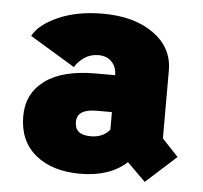

<svg xmlns="http://www.w3.org/2000/svg" viewBox="-44 -557 657 622"><g transform="rotate(5 285.0 -246.5)"><path d="M448.5 19 389 -40Q333.5 11 237.5 11Q147 11 92.5 -33.5Q38 -78 38 -159Q38 -232.5 94.8 -274.8Q151.5 -317 259 -317H323V-317.5Q323 -343.5 307.2 -360.2Q291.5 -377 263.5 -377Q237.5 -377 217.5 -363Q197.5 -349 187.5 -331.5L41 -420Q60 -457.5 121.5 -484.8Q183 -512 267 -512Q368.5 -512 431.8 -466.8Q495 -421.5 495 -347V-126.5L547.5 -70.5ZM261 -113Q301.5 -113 323 -140V-197H273Q209.5 -197 209.5 -155Q209.5 -113 261 -113Z"/></g></svg>

Font: League Mono Narrow ExtraBold
Style: Regular
Weight: 800
Width: 3
Designer: Tyler Finck
Foundry: The League of Moveable Type / Tyler Finck
Version: Version 2.210